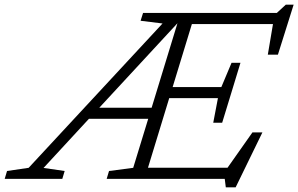

<svg xmlns="http://www.w3.org/2000/svg" viewBox="-94 -762 1271 818"><path d="M91.5 -46.5 181.5 -33.5 171.5 0H-74L-64 -33.5L28 -47L598.5 -662L505 -673.5L515.5 -707H1085.5L1123.5 -742H1157L1090 -529H1047L1069 -659.5H723.5L641.5 -391H849L892.5 -494.5H930.5L891.5 -366.5L852.5 -239H814.5L834.5 -344H627L536.5 -47.5H875.5L981.5 -198H1024L910 36H868L863.5 0H360.5L370.5 -33.5L473.5 -47L537.5 -256H285ZM329 -303H552L662 -663Z"/></svg>

Font: Newsreader 6pt Light
Style: Italic
Weight: 300
Italic angle: -17°
Designer: Hugues Gentile
Foundry: Production Type
Version: Version 1.003; ttfautohint (v1.8.3)